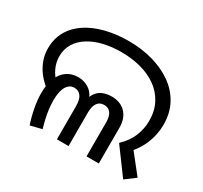

<svg xmlns="http://www.w3.org/2000/svg" viewBox="-140 -856 1114 1056"><g transform="rotate(30 416.5 -328.5)"><path d="M631 -154Q676 -197 695 -244.5Q714 -292 714 -341Q714 -404 689 -451.5Q664 -499 620 -530.5Q576 -562 518 -577.5Q460 -593 394 -593Q334 -593 282.5 -581Q231 -569 191.5 -544.5Q152 -520 130 -484.5Q108 -449 108 -402Q108 -365 124.5 -329Q141 -293 178 -258L152 -201Q89 -248 60.5 -300.5Q32 -353 32 -409Q32 -471 59.5 -519Q87 -567 136.5 -599.5Q186 -632 253 -649Q320 -666 399 -666Q480 -666 551.5 -646Q623 -626 677.5 -587.5Q732 -549 762.5 -492.5Q793 -436 793 -362Q793 -298 767.5 -238Q742 -178 686 -123L700 -184L815 -39L751 9ZM157 9Q142 -35 132.5 -84.5Q123 -134 123 -179Q123 -235 139.5 -274.5Q156 -314 186 -334.5Q216 -355 256 -355Q303 -355 336 -327Q369 -299 374 -243H352Q356 -286 372.5 -310.5Q389 -335 414.5 -345Q440 -355 469 -355Q525 -355 558 -321Q591 -287 591 -227V0H513V-220Q513 -227 511.5 -239Q510 -251 504.5 -263.5Q499 -276 487.5 -285Q476 -294 456 -294Q428 -294 413.5 -273Q399 -252 399 -214V0H325V-210Q325 -253 309.5 -273.5Q294 -294 267 -294Q237 -294 219 -264.5Q201 -235 201 -175Q201 -150 204.5 -121.5Q208 -93 214.5 -64.5Q221 -36 229 -9L157 9Z"/></g></svg>

Font: loriya25
Style: Book
Weight: 400
Designer: Jelle Bosma - Monotype Design Team
Foundry: Monotype Imaging Inc.
Version: Version 2.003